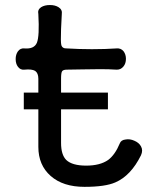

<svg xmlns="http://www.w3.org/2000/svg" viewBox="-20 -722 623 760"><path d="M131.8 -410.2V-355.5H74.2V-289.1H131.8V-140.6Q131.8 -68.4 180.7 -25.4Q229.5 17.6 314.5 17.6Q396.5 17.6 436.5 0Q498 -26.4 538.1 -107.4Q546.9 -127 538.1 -142.6Q530.3 -157.2 511.7 -165Q494.1 -172.9 477.5 -169.9Q459 -168 454.1 -154.3Q435.5 -109.4 408.2 -88.9Q376 -66.4 321.3 -66.4Q265.6 -66.4 242.2 -88.9Q221.7 -109.4 221.7 -156.2V-289.1H407.2V-355.5H221.7V-410.2Q221.7 -433.6 225.6 -439.5Q229.5 -446.3 245.1 -446.3L306.6 -447.3Q353.5 -448.2 376 -448.2Q414.1 -448.2 440.4 -446.3Q458 -445.3 468.8 -459Q478.5 -470.7 478.5 -489.3Q478.5 -506.8 468.8 -519.5Q458 -532.2 440.4 -530.3Q398.4 -527.3 343.8 -527.3Q293 -527.3 245.1 -530.3Q226.6 -529.3 222.7 -543.9Q219.7 -555.7 221.7 -607.4L224.6 -666Q227.5 -683.6 211.9 -693.4Q198.2 -702.1 177.7 -702.1Q156.2 -702.1 142.6 -693.4Q127.9 -683.6 131.8 -666Q136.7 -579.1 126 -552.7Q115.2 -527.3 77.1 -530.3Q60.5 -532.2 50.8 -518.6Q42 -505.9 42 -488.3Q42 -469.7 50.8 -458Q60.5 -444.3 77.1 -446.3Q105.5 -449.2 119.1 -441.4Q131.8 -432.6 131.8 -410.2Z"/></svg>

Font: Gungsuh
Style: Regular
Weight: 400
Version: Version 2.21